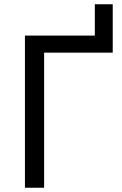

<svg xmlns="http://www.w3.org/2000/svg" viewBox="-20 -881 572 901"><path d="M509 -861V-634H187V0H97V-714H425V-861Z"/></svg>

Font: Noto Sans
Style: Regular
Weight: 400
Designer: Monotype Design Team
Foundry: Monotype Imaging Inc.
Version: Version 1.902